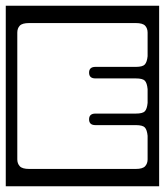

<svg xmlns="http://www.w3.org/2000/svg" viewBox="-40 -626 572 666"><path d="M-20 -606H512V20H-20ZM269 -374Q269 -394 291 -394H431Q455 -394 462.5 -402.5Q470 -411 472 -431V-513Q472 -527.5 463.5 -536.8Q455 -546 431 -546H61Q37 -546 28.5 -536.8Q20 -527.5 20 -513V-73Q20 -59 28.5 -49.5Q37 -40 61 -40H431Q455 -40 463.5 -49.5Q472 -59 472 -73V-155Q470 -175.5 462.5 -183.8Q455 -192 431 -192H291Q269 -192 269 -212Q269 -232 291 -232H431Q455 -232 462.5 -240Q470 -248 472 -269V-317Q470 -338 462.5 -346Q455 -354 431 -354H291Q269 -354 269 -374Z"/></svg>

Font: Honk Rounded
Style: Regular
Weight: 400
Designer: Noopur Datye & Yesha Goshar
Foundry: Ek Type
Version: Version 1.000